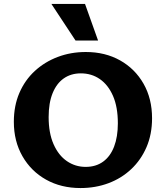

<svg xmlns="http://www.w3.org/2000/svg" viewBox="-20 -936 839 971"><path d="M387 15Q289 15 213 -27.5Q137 -70 93.5 -146Q50 -222 50 -320Q50 -401 78 -466Q106 -531 156 -577Q206 -623 272 -648Q338 -673 414 -673Q512 -673 587.5 -630.5Q663 -588 706 -512.5Q749 -437 749 -338Q749 -257 721 -192Q693 -127 643.5 -80.5Q594 -34 528.5 -9.5Q463 15 387 15ZM413 -92Q465 -92 501.5 -118.5Q538 -145 557 -194.5Q576 -244 576 -312Q576 -395 551.5 -451Q527 -507 485 -536Q443 -565 389 -565Q339 -565 302.5 -539.5Q266 -514 246 -464.5Q226 -415 226 -344Q226 -263 251 -206.5Q276 -150 318.5 -121Q361 -92 413 -92ZM362 -731 240 -916H410L476 -731Z"/></svg>

Font: Ysabeau ExtraBold
Style: Regular
Weight: 800
Designer: Christian Thalmann (Catharsis Fonts)
Version: Version 2.002